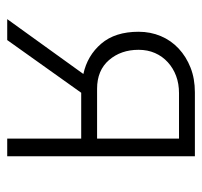

<svg xmlns="http://www.w3.org/2000/svg" viewBox="-34 -526 560 532"><g transform="rotate(90 246.0 -260.0)"><path d="M185 -211Q134 -222 101 -260.5Q68 -299 68 -364Q68 -397 80 -425.5Q92 -454 114.5 -475Q137 -496 167.5 -508Q198 -520 236 -520H413V0H364V-205H237L91 0H33ZM364 -249V-476H238Q212 -476 190.5 -468Q169 -460 152.5 -445Q136 -430 127 -409.5Q118 -389 118 -364Q118 -315 146.5 -282Q175 -249 226 -249Z"/></g></svg>

Font: Oxford Sans
Style: Regular
Weight: 300
Designer: Matt McInerney, Pablo Impallari, Rodrigo Fuenzalida
Foundry: Matt McInerney, Pablo Impallari, Rodrigo Fuenzalida
Version: Version 3.000g; ttfautohint (v1.5) -l 8 -r 28 -G 28 -x 14 -D